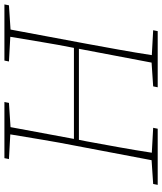

<svg xmlns="http://www.w3.org/2000/svg" viewBox="46 -762 717 848"><g transform="rotate(-90 404.0 -338.5)"><path d="M556 -657 560 -677H808L804 -657L697 -650L634 -313Q621 -242 608 -170Q595 -98 584 -26L694 -20L690 0H442L446 -20L551 -27L612 -348H210L203 -313Q190 -242 177 -170Q164 -98 153 -26L263 -20L259 0H11L15 -20L120 -27L184 -364Q198 -435 210 -507Q222 -579 234 -651L125 -657L129 -677H377L373 -657L266 -650L214 -370H616Q630 -440 641.5 -510.5Q653 -581 665 -651Z"/></g></svg>

Font: Source Serif Pro ExtraLight
Style: Italic
Weight: 200
Italic angle: -12°
Designer: Frank Grießhammer
Foundry: Adobe Systems Incorporated
Version: Version 3.001;hotconv 1.0.111;makeotfexe 2.5.65597